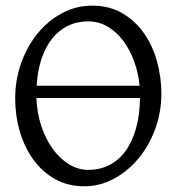

<svg xmlns="http://www.w3.org/2000/svg" viewBox="-20 -650 640 685"><path d="M478 -344.2Q473.6 -389.6 458.5 -431.2Q443.4 -472.7 419.7 -504.4Q396 -536.1 364.3 -554.9Q332.5 -573.7 294.9 -573.7Q254.4 -573.7 221.7 -557.6Q189 -541.5 165.5 -511.7Q142.1 -481.9 127.9 -439.5Q113.8 -397 110.8 -344.2ZM109.9 -300.3Q111.8 -247.6 127.2 -200.9Q142.6 -154.3 167.7 -119.4Q192.9 -84.5 225.6 -64.2Q258.3 -43.9 294.9 -43.9Q335 -43.9 368.4 -60.3Q401.9 -76.7 426.3 -109.1Q450.7 -141.6 464.6 -189.5Q478.5 -237.3 479.5 -300.3ZM555.7 -315.9Q555.7 -249.5 533.7 -189.7Q511.7 -129.9 473.9 -84.5Q436 -39.1 386.2 -12.2Q336.4 14.6 280.8 14.6Q222.2 14.6 176.3 -11.2Q130.4 -37.1 98.9 -80.6Q67.4 -124 50.8 -180.7Q34.2 -237.3 34.2 -298.8Q34.2 -365.2 55.7 -425.3Q77.1 -485.4 114.3 -530.8Q151.4 -576.2 201.4 -603Q251.5 -629.9 309.1 -629.9Q369.6 -629.9 415.5 -603.3Q461.4 -576.7 492.7 -532.7Q523.9 -488.8 539.8 -432.1Q555.7 -375.5 555.7 -315.9Z"/></svg>

Font: Noto Serif Devanagari
Style: Bold
Weight: 700
Designer: Monotype Design Team
Foundry: Monotype Imaging Inc.
Version: Version 1.01